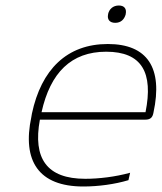

<svg xmlns="http://www.w3.org/2000/svg" viewBox="-20 -669 588 698"><path d="M538 -260C573 -422 516 -509 372 -509C223 -509 130 -416 96 -256L94 -244C60 -84 120 9 283 9C337 9 397 1 447 -14L453 -41C399 -26 339 -19 290 -19C150 -19 99 -93 125 -234H508C528 -234 535 -243 538 -260ZM131 -261C163 -405 239 -481 366 -481C496 -481 538 -405 509 -261ZM373 -617C369 -599 378 -586 399 -586C420 -586 432 -599 437 -617V-618C441 -637 432 -649 412 -649C391 -649 377 -636 373 -618Z"/></svg>

Font: LT Wave Text Thin Italic
Style: Regular
Weight: 100
Designer: Daniel Lyons
Version: Version 2.5 (Glyphs App)